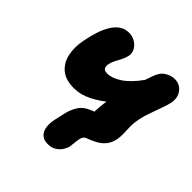

<svg xmlns="http://www.w3.org/2000/svg" viewBox="-184 -670 973 973"><g transform="rotate(45 302.5 -183.5)"><path d="M301 162Q273 162 257 147Q241 132 237 107.5Q233 83 239 53Q246 19 253.5 -12Q261 -43 278 -70Q293 -96 331 -113Q369 -130 419 -139L358 -46Q354 -65 353 -94.5Q352 -124 355 -158.5Q358 -193 365 -224Q370 -248 378.5 -280.5Q387 -313 397.5 -346.5Q408 -380 417.5 -408.5Q427 -437 433 -453Q446 -494 472 -510.5Q498 -527 523 -527Q561 -527 582.5 -498.5Q604 -470 596 -429Q591 -407 580 -376.5Q569 -346 557.5 -313.5Q546 -281 540 -252Q534 -221 534.5 -196.5Q535 -172 536 -150Q537 -128 533 -104Q526 -72 509 -52Q492 -32 469 -20Q446 -8 422 1Q410 5 405 12.5Q400 20 398 28Q396 38 394.5 49Q393 60 392 70.5Q391 81 390 89Q387 104 376.5 121Q366 138 347.5 150Q329 162 301 162ZM195 -132Q135 -132 101.5 -160.5Q68 -189 58.5 -236Q49 -283 60 -338Q67 -375 78 -409.5Q89 -444 105 -471Q121 -498 143 -513.5Q165 -529 196 -529Q218 -529 238 -517.5Q258 -506 269 -487Q280 -468 276 -445Q272 -427 263 -409.5Q254 -392 245 -375Q236 -358 233 -341Q231 -330 233 -321.5Q235 -313 242 -308.5Q249 -304 262 -304Q279 -304 297.5 -310.5Q316 -317 336.5 -330.5Q357 -344 378.5 -366Q400 -388 422 -419L478 -311Q431 -260 383.5 -219.5Q336 -179 289 -155.5Q242 -132 195 -132Z"/></g></svg>

Font: Shantell Sans ExtraBold
Style: Italic
Weight: 800
Italic angle: -11°
Designer: Stephen Nixon, Anya Danilova, Shantell Martin
Foundry: Arrow Type
Version: Version 1.011;[c5ecc13dd]